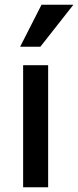

<svg xmlns="http://www.w3.org/2000/svg" viewBox="-20 -786 328 806"><path d="M77.1 0V-512.2H182.1V0ZM149.4 -589.8H64.5L154.3 -766.1H288.1Z"/></svg>

Font: Lorenzo Sans Medium
Style: Regular
Weight: 500
Foundry: Intel Corporation
Version: Version 1.00; ttfautohint (v1.5)